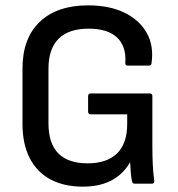

<svg xmlns="http://www.w3.org/2000/svg" viewBox="-20 -686 664 717"><path d="M289 11Q219 11 168.5 -16Q118 -43 91 -95.5Q64 -148 64 -223V-430Q64 -543 128.5 -604.5Q193 -666 309 -666Q388 -666 444 -639Q500 -612 527.5 -564Q555 -516 546 -451Q546 -441 536 -441H457Q447 -441 448 -452Q452 -513 417 -546Q382 -579 311 -579Q237 -579 199 -541.5Q161 -504 161 -429V-226Q161 -150 198 -113Q235 -76 307 -76Q379 -76 417 -113Q455 -150 455 -223V-259H319Q309 -259 309 -270V-327Q309 -337 319 -337H539Q549 -337 549 -327V-141Q549 -105 550.5 -72.5Q552 -40 556 -11Q557 -6 554.5 -3Q552 0 547 0H483Q479 0 476.5 -2Q474 -4 473 -9Q470 -22 468.5 -41Q467 -60 466 -79H465Q449 -51 424 -30.5Q399 -10 365.5 0.5Q332 11 289 11Z"/></svg>

Font: Sofia Sans Semi Condensed SemiBold
Style: Regular
Weight: 600
Designer: Botio Nikoltchev, Ani Petrova
Foundry: lettersoup
Version: Version 4.100